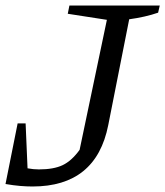

<svg xmlns="http://www.w3.org/2000/svg" viewBox="-24 -668 600 697"><path d="M-4 0 40 -220H69L76 -57Q97 -53 117 -53Q171 -53 203.5 -68.5Q236 -84 265 -124L364 -596L222 -618L228 -648H556L550 -622Q527 -614 500.5 -608Q474 -602 445 -598L369 -214Q325 9 94 9Q73 9 49 7Q25 5 -4 0Z"/></svg>

Font: Piazzolla SC
Style: Italic
Weight: 400
Italic angle: -11.3°
Designer: Juan Pablo del Peral
Foundry: Huerta Tipografica
Version: Version 1.330